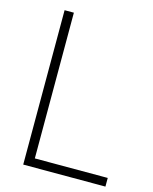

<svg xmlns="http://www.w3.org/2000/svg" viewBox="-112 -815 708 889"><g transform="rotate(15 242.0 -370.0)"><path d="M86 0V-740H130.5V-41.5H480V0Z"/></g></svg>

Font: Encode Sans SemiCondensed SemiCondensed ExtraLight
Style: Regular
Weight: 200
Width: 4
Designer: Multiple Designers
Foundry: Impallari Type
Version: Version 3.000; ttfautohint (v1.8.3) -l 8 -r 50 -G 200 -x 14 